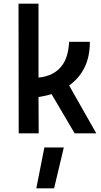

<svg xmlns="http://www.w3.org/2000/svg" viewBox="-20 -727 549 1047"><path d="M222 77H328L275 300H178ZM82 0 81 -707H190V-304L213 -307Q252 -315 278.5 -332.5Q305 -350 322 -375Q339 -400 347 -431.5Q355 -463 357 -499H470Q470 -417 440.5 -358Q411 -299 357 -261L505 0H387L261 -214Q252 -211 242.5 -208.5Q233 -206 223 -204L190 -198L191 0Z"/></svg>

Font: Panefresco 750wt
Style: Regular
Weight: 750
Foundry: Campivisivi & Chank Co
Version: Version 1.000